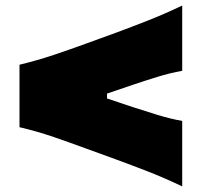

<svg xmlns="http://www.w3.org/2000/svg" viewBox="-20 -706 727 692"><path d="M636.7 -34.2Q572.3 -64.9 512 -88.4Q451.7 -111.8 398.4 -131.3L288.1 -171.4Q235.4 -190.9 175 -211.7Q114.7 -232.4 50.3 -247.6V-472.7Q114.7 -488.3 175 -508.5Q235.4 -528.8 288.6 -548.3L398.9 -588.4Q451.7 -607.9 512 -631.6Q572.3 -655.3 636.7 -686V-450.7Q592.3 -442.9 548.8 -429.4Q505.4 -416 460.4 -400.9L365.7 -368.7V-351.1L459.5 -319.8Q503.9 -305.2 548.1 -291.7Q592.3 -278.3 636.7 -270Z"/></svg>

Font: Pinar-FD Black
Style: Regular
Weight: 900
Designer: Amin Abedi
Version: Version 3.000